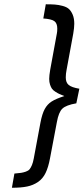

<svg xmlns="http://www.w3.org/2000/svg" viewBox="-20 -759 394 905"><path d="M36.1 126 47.9 59.1Q68.8 57.1 79.3 55.7Q89.8 54.2 101.8 50Q113.8 45.9 119.6 38.6Q125.5 31.2 130.6 19Q135.7 6.8 139.2 -12.2L170.9 -182.1Q178.7 -222.7 190.9 -245.1Q203.1 -267.6 223.4 -280.5Q243.7 -293.5 283.2 -306.2Q267.1 -312.5 259.3 -316.2Q251.5 -319.8 240.5 -326.9Q229.5 -334 224.6 -341.3Q219.7 -348.6 215.8 -360.4Q211.9 -372.1 211.9 -387.2Q211.9 -402.8 216.8 -431.2L248 -601.1Q250 -610.8 250 -624Q250 -649.4 236.1 -659.4Q222.2 -669.4 184.1 -671.9L195.8 -738.8Q222.2 -738.8 239 -737.5Q255.9 -736.3 275.1 -731.2Q294.4 -726.1 304.9 -716.6Q315.4 -707 322.8 -689.5Q330.1 -671.9 330.1 -647Q330.1 -628.4 325.2 -600.1L293.9 -430.2Q290 -411.1 290 -394Q290 -369.6 304.2 -358.2Q318.4 -346.7 354 -340.8L339.8 -272Q291.5 -263.7 273.9 -246.8Q256.3 -230 248 -183.1L215.8 -13.2Q208 29.3 194.8 56.4Q181.6 83.5 158.9 98.9Q136.2 114.3 107.9 120.1Q79.6 126 36.1 126Z"/></svg>

Font: Involve
Style: Italic
Weight: 400
Italic angle: -10.5°
Designer: Stefan Peev
Foundry: Context Ltd.
Version: Version 1.001